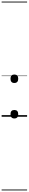

<svg xmlns="http://www.w3.org/2000/svg" viewBox="-20 -1435 353 2360"><path d="M156 21Q133 21 121 7.5Q109 -6 109 -31Q109 -57 121 -70Q133 -83 156 -83Q180 -83 192 -70Q204 -57 204 -31Q204 -6 192 7.5Q180 21 156 21ZM156 -415Q133 -415 121 -428.5Q109 -442 109 -467Q109 -493 121 -506Q133 -519 156 -519Q180 -519 192 -506Q204 -493 204 -467Q204 -442 192 -428.5Q180 -415 156 -415ZM0 895H313V905H0ZM0 -20H313V0H0ZM0 -505H313V-500H0ZM0 -1415H313V-1405H0Z"/></svg>

Font: Playwrite BE WAL Guides
Style: Regular
Weight: 400
Designer: Veronika Burian, José Scaglione
Foundry: TypeTogether
Version: Version 1.003